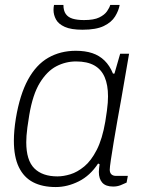

<svg xmlns="http://www.w3.org/2000/svg" viewBox="-20 -743 571 775"><path d="M205 12Q151 12 113.5 -7.5Q76 -27 56 -68.5Q36 -110 36 -175Q36 -195 38 -217.5Q40 -240 44 -265Q60 -361 93 -421.5Q126 -482 175 -510Q224 -538 286 -538Q324 -538 352.5 -528.5Q381 -519 402 -498.5Q423 -478 436 -446H442L465 -526H501L481 -410Q477 -384 469.5 -343.5Q462 -303 454 -257.5Q446 -212 439 -170Q432 -128 427.5 -97.5Q423 -67 423 -58Q423 -46 429.5 -39.5Q436 -33 449 -33H496L491 -6Q481 -1 467 4.5Q453 10 437 10Q407 10 393 -5.5Q379 -21 379 -49Q379 -56 380 -64Q381 -72 382 -80L376 -83Q344 -34 298 -11Q252 12 205 12ZM212 -31Q236 -31 264 -39.5Q292 -48 320 -71Q348 -94 370.5 -138Q393 -182 405 -252Q409 -277 411.5 -295.5Q414 -314 415 -328Q416 -342 416 -354Q416 -400 402.5 -431.5Q389 -463 360.5 -479Q332 -495 287 -495Q245 -495 207.5 -475.5Q170 -456 141 -409Q112 -362 98 -278Q93 -248 90.5 -228.5Q88 -209 87 -195Q86 -181 86 -169Q86 -96 118.5 -63.5Q151 -31 212 -31ZM313 -623Q267 -623 241.5 -634.5Q216 -646 206 -664.5Q196 -683 196 -703Q196 -708 196.5 -713Q197 -718 198 -723H236Q236 -700 245.5 -686.5Q255 -673 273.5 -667.5Q292 -662 319 -662Q359 -662 380.5 -672.5Q402 -683 412 -697.5Q422 -712 425 -723H463Q459 -700 444.5 -676.5Q430 -653 399 -638Q368 -623 313 -623Z"/></svg>

Font: Archivo SemiBold Thin
Style: Italic
Weight: 250
Italic angle: -10°
Version: Version 2.001